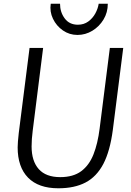

<svg xmlns="http://www.w3.org/2000/svg" viewBox="-20 -1005 704 1033"><path d="M294 8Q187 8 131 -49.2Q75 -106.5 75 -212Q75 -236 81 -290L139 -747H212L156 -302Q150 -255.5 150 -217Q150 -138.5 188.5 -95.2Q227 -52 304 -52Q374 -52 417 -84Q460 -116 483 -174.5Q506 -233 516 -313L571 -747H643L587 -306Q572 -192 536 -123Q499.5 -54 440 -23Q380.5 8 294 8ZM397 -817Q353.5 -817 318.5 -841.2Q283.5 -865.5 265 -904Q246.5 -942.5 253 -985H303Q303 -939.5 328.2 -905.8Q353.5 -872 399 -872Q431 -872 454.8 -889.2Q478.5 -906.5 492.8 -932.5Q507 -958.5 511 -985H560Q560 -938 537 -900Q514 -862 476.8 -839.5Q439.5 -817 397 -817Z"/></svg>

Font: Merriweather Sans Light
Style: Italic
Weight: 300
Italic angle: -7.5°
Designer: Eben Sorkin
Foundry: Eben Sorkin
Version: Version 2.001; ttfautohint (v1.8.3)